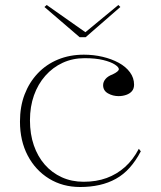

<svg xmlns="http://www.w3.org/2000/svg" viewBox="-20 -734 644 769"><path d="M301 15Q231 15 176.5 -18.5Q122 -52 91 -111Q60 -170 60 -247Q60 -307 78.5 -355.5Q97 -404 131 -440Q165 -476 212 -495.5Q259 -515 316 -515Q355 -515 391 -506.5Q427 -498 455.5 -482.5Q484 -467 500.5 -444.5Q517 -422 517 -395Q517 -379 508.5 -369Q500 -359 485.5 -354Q471 -349 455 -349Q432 -349 412.5 -360Q393 -371 393 -393Q393 -406 402.5 -417.5Q412 -429 431 -436Q456 -448 456 -457Q456 -465 440 -475.5Q424 -486 393.5 -493.5Q363 -501 319 -501Q271 -501 231 -482.5Q191 -464 161.5 -430.5Q132 -397 116 -352Q100 -307 100 -252Q100 -197 115.5 -152Q131 -107 159.5 -74.5Q188 -42 227.5 -24Q267 -6 315 -6Q366 -6 407 -21Q448 -36 480.5 -65Q513 -94 536 -138L544 -128Q524 -90 499.5 -62.5Q475 -35 444.5 -18Q414 -1 378 7Q342 15 301 15ZM454 -714 462 -706 323 -585H299L158 -706L167 -714L322 -605Z"/></svg>

Font: Kalnia ExtraLight
Style: Regular
Weight: 250
Designer: Frida Medrano
Foundry: Frida Medrano
Version: Version 1.105